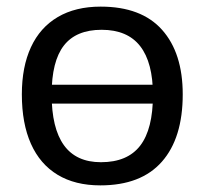

<svg xmlns="http://www.w3.org/2000/svg" viewBox="-20 -540 618 580"><path d="M283 20Q207 20 154 -12Q101 -44 73.5 -105.5Q46 -167 46 -255Q46 -338 73.5 -397.5Q101 -457 154.5 -488.5Q208 -520 284 -520Q407 -520 469.5 -450Q532 -380 532 -255Q532 -123 469 -51.5Q406 20 283 20ZM285 -50Q365 -50 403.5 -100Q442 -150 442 -253Q442 -351 403.5 -400.5Q365 -450 287 -450Q210 -450 173 -402.5Q136 -355 136 -255Q136 -153 173 -101.5Q210 -50 285 -50ZM107 -227V-284H471V-227Z"/></svg>

Font: Moderustic
Style: Regular
Weight: 400
Designer: Tural Alisoy
Foundry: TAFT Foundry
Version: Version 2.120